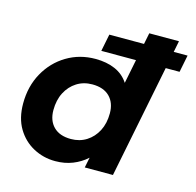

<svg xmlns="http://www.w3.org/2000/svg" viewBox="-108 -854 992 974"><g transform="rotate(15 387.5 -367.0)"><path d="M264 8Q202 8 149 -20.5Q96 -49 64 -102.5Q32 -156 32 -233Q32 -323 71.5 -394Q111 -465 178.5 -505.5Q246 -546 329 -546Q388 -546 432.5 -526.5Q477 -507 503 -467L558 -742H714L566 0H418L429 -54Q397 -25 355.5 -8.5Q314 8 264 8ZM312 -121Q358 -121 393.5 -143.5Q429 -166 449.5 -205.5Q470 -245 470 -298Q470 -353 438 -385Q406 -417 347 -417Q301 -417 265.5 -394.5Q230 -372 209.5 -332.5Q189 -293 189 -240Q189 -185 221 -153Q253 -121 312 -121ZM346 -593 364 -683H775L757 -593Z"/></g></svg>

Font: Montserrat
Style: Bold Italic
Weight: 700
Italic angle: -11.3°
Designer: Julieta Ulanovsky
Foundry: Julieta Ulanovsky
Version: Version 9.000; ttfautohint (v1.8.4.7-5d5b)